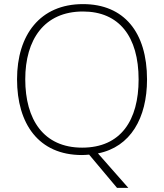

<svg xmlns="http://www.w3.org/2000/svg" viewBox="-20 -745 799 935"><path d="M696 -358C696 -588 584 -725 384 -725C175 -725 63 -575 63 -359C63 -142 168 10 379 10C391 10 402 9 414 8L550 170H605L457 2C616 -29 696 -171 696 -358ZM103 -359C103 -552 195 -689 384 -689C560 -689 655 -567 655 -358C655 -160 569 -26 380 -26C192 -26 103 -163 103 -359Z"/></svg>

Font: Noto Sans Malayalam ExtraLight
Style: Regular
Weight: 200
Designer: Jelle Bosma - Monotype Design Team
Foundry: Monotype Imaging Inc.
Version: Version 2.104